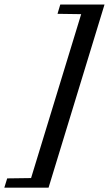

<svg xmlns="http://www.w3.org/2000/svg" viewBox="-110 -724 493 868"><path d="M362.5 -703.5 109.5 124.5H-90.5L-77.5 82.5L30.5 81L257 -660L150 -661.5L162.5 -703.5Z"/></svg>

Font: Newsreader 24pt
Style: Bold Italic
Weight: 700
Italic angle: -17°
Designer: Hugues Gentile
Foundry: Production Type
Version: Version 1.003